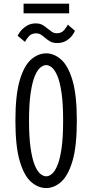

<svg xmlns="http://www.w3.org/2000/svg" viewBox="-20 -990 490 1022"><path d="M226 11Q183 11 145.5 -21.8Q108 -54.5 85 -132.8Q62 -211 62 -348Q62 -484.5 85 -562.5Q108 -640.5 145.5 -673.2Q183 -706 226 -706Q268 -706 305.2 -673.2Q342.5 -640.5 365.8 -562.5Q389 -484.5 389 -348Q389 -211 365.8 -132.8Q342.5 -54.5 305.2 -21.8Q268 11 226 11ZM226 -51.5Q241 -51.5 256.8 -64.8Q272.5 -78 286 -110.8Q299.5 -143.5 307.8 -201.2Q316 -259 316 -348Q316 -436.5 307.8 -494.2Q299.5 -552 286 -584.5Q272.5 -617 256.8 -630.2Q241 -643.5 226 -643.5Q210.5 -643.5 194.5 -630.2Q178.5 -617 165 -584.5Q151.5 -552 143 -494.2Q134.5 -436.5 134.5 -348Q134.5 -259 143 -201.2Q151.5 -143.5 165 -110.8Q178.5 -78 194.5 -64.8Q210.5 -51.5 226 -51.5ZM284 -761Q260.5 -761 245.5 -770.2Q230.5 -779.5 218.5 -790Q208 -799 197.2 -805.8Q186.5 -812.5 172 -812.5Q146.5 -812.5 132.5 -795.5Q118.5 -778.5 113 -767L74 -799.5Q77 -808 89.2 -823.8Q101.5 -839.5 122.2 -852.5Q143 -865.5 170 -865.5Q193 -865.5 208 -856.2Q223 -847 235 -836.5Q246 -827.5 257 -820.2Q268 -813 282.5 -813Q307.5 -813 321.8 -830.2Q336 -847.5 341 -859L379 -826Q376 -817.5 364.8 -802Q353.5 -786.5 333.5 -773.8Q313.5 -761 284 -761ZM105.5 -919V-970.5H348V-919Z"/></svg>

Font: Trispace Condensed Light
Style: Regular
Weight: 300
Width: 3
Designer: Tyler Finck
Foundry: Etcetera Type Company
Version: Version 1.210; ttfautohint (v1.8.3)